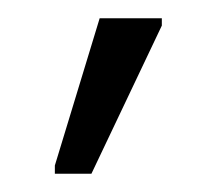

<svg xmlns="http://www.w3.org/2000/svg" viewBox="-20 -796 237 210"><path d="M40 -606V-615L89 -776H157V-768L80 -606Z"/></svg>

Font: RS Noto Sans Light
Style: Regular
Weight: 300
Designer: Monotype Design Team
Foundry: Monotype Imaging Inc.
Version: Version 3.10